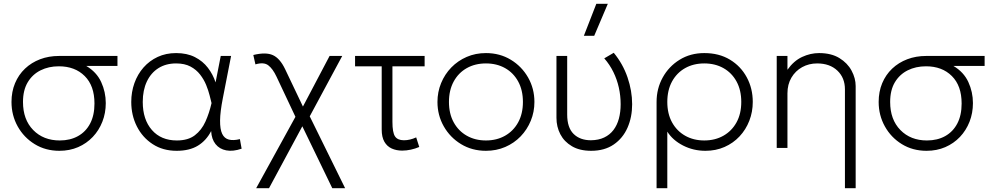

<svg xmlns="http://www.w3.org/2000/svg" viewBox="-20 -772 5190 1002"><path d="M290 15Q217.5 15 161 -19.8Q104.5 -54.5 72.2 -112.5Q40 -170.5 40 -240Q40 -293.5 58.5 -337.8Q77 -382 110.5 -413.8Q144 -445.5 189.2 -462.8Q234.5 -480 288 -480H593V-428H430Q484 -396 508 -344Q532 -292 532 -234Q532 -182 514.2 -136.8Q496.5 -91.5 464.2 -57.5Q432 -23.5 387.8 -4.2Q343.5 15 290 15ZM292 -39Q346.5 -39 387.2 -61.8Q428 -84.5 450.5 -127.5Q473 -170.5 473 -232Q473 -324.5 422 -375.2Q371 -426 287 -426Q234 -426 191.8 -405Q149.5 -384 124.8 -342.8Q100 -301.5 100 -240Q100 -148 153.2 -93.5Q206.5 -39 292 -39Z M902 15Q830 15 776.8 -19.8Q723.5 -54.5 694.2 -112.5Q665 -170.5 665 -240Q665 -292 681.5 -338.2Q698 -384.5 729 -419.8Q760 -455 803 -475Q846 -495 899 -495Q956 -495 997.2 -474Q1038.5 -453 1065 -418.2Q1091.5 -383.5 1105 -342L1132 -480H1186L1143 -260Q1129 -189 1128.5 -143.2Q1128 -97.5 1139.5 -73.5Q1151 -49.5 1174.5 -43.5Q1198 -37.5 1232 -46L1241 4Q1196 19.5 1160.8 12.8Q1125.5 6 1104.8 -20Q1084 -46 1082 -88Q1056.5 -38.5 1012.8 -11.8Q969 15 902 15ZM903 -39Q961.5 -39 996.8 -66Q1032 -93 1052 -137.2Q1072 -181.5 1084 -234Q1080 -249.5 1073.8 -274.8Q1067.5 -300 1055.8 -328.8Q1044 -357.5 1024.2 -383Q1004.5 -408.5 974 -424.8Q943.5 -441 899 -441Q846 -441 807 -416.5Q768 -392 746.5 -346.8Q725 -301.5 725 -240Q725 -148 772.8 -93.5Q820.5 -39 903 -39Z M1317 210 1537 -190 1530 -145 1423 -372Q1403.5 -413.5 1380 -431.2Q1356.5 -449 1313 -436L1302 -485Q1367.5 -501 1404.2 -484.2Q1441 -467.5 1468 -411L1569 -199H1552L1700 -480H1766L1582 -138L1588 -182L1781 210H1714L1549 -131L1567 -130L1384 210Z M2079 14Q2048.5 14 2024.2 3Q2000 -8 1986 -32.2Q1972 -56.5 1972 -96V-426H1833V-480H2196V-426H2028V-136Q2028 -80.5 2041.5 -60.2Q2055 -40 2088 -40Q2104 -40 2119.8 -43.8Q2135.5 -47.5 2152 -55L2168 -5Q2147 4 2124 9Q2101 14 2079 14Z M2516 15Q2443.5 15 2386.2 -19.8Q2329 -54.5 2296 -112.5Q2263 -170.5 2263 -240Q2263 -292 2282 -338.2Q2301 -384.5 2335.2 -419.8Q2369.5 -455 2415.5 -475Q2461.5 -495 2516 -495Q2588.5 -495 2645.8 -460.2Q2703 -425.5 2736 -367.5Q2769 -309.5 2769 -240Q2769 -188 2750 -141.8Q2731 -95.5 2697 -60.2Q2663 -25 2616.8 -5Q2570.5 15 2516 15ZM2516 -39Q2572.5 -39 2616 -63.8Q2659.5 -88.5 2684.2 -133.5Q2709 -178.5 2709 -240Q2709 -301.5 2684.2 -346.8Q2659.5 -392 2616 -416.5Q2572.5 -441 2516 -441Q2459.5 -441 2416 -416.5Q2372.5 -392 2347.8 -346.8Q2323 -301.5 2323 -240Q2323 -178.5 2347.8 -133.5Q2372.5 -88.5 2416 -63.8Q2459.5 -39 2516 -39Z M3065 15Q3005 15 2964.8 -8.8Q2924.5 -32.5 2904.2 -71.5Q2884 -110.5 2884 -157V-480H2940V-174Q2940 -106 2973.5 -73Q3007 -40 3064 -40Q3104 -40.5 3133.2 -54.5Q3162.5 -68.5 3181.5 -93.5Q3200.5 -118.5 3209.8 -152.8Q3219 -187 3219 -228Q3219 -272.5 3209.5 -315Q3200 -357.5 3181 -396.2Q3162 -435 3133.5 -467.5L3183 -496.5Q3230.5 -439 3254.8 -368.5Q3279 -298 3279 -228Q3279 -160.5 3254.8 -105.5Q3230.5 -50.5 3182.8 -17.8Q3135 15 3065 15ZM3027 -585 3092 -752H3152L3081 -585Z M3406.5 210V-240Q3406.5 -309.5 3438.5 -367.5Q3470.5 -425.5 3526.8 -460.2Q3583 -495 3655.5 -495Q3732.5 -495 3789.2 -460.8Q3846 -426.5 3877.2 -368.5Q3908.5 -310.5 3908.5 -240Q3908.5 -188 3890.5 -141.8Q3872.5 -95.5 3839.5 -60.2Q3806.5 -25 3761.2 -5Q3716 15 3661.5 15Q3598.5 15 3544.8 -12.5Q3491 -40 3462.5 -85V210ZM3655.5 -39Q3712 -39 3755.5 -63.8Q3799 -88.5 3823.8 -133.5Q3848.5 -178.5 3848.5 -240Q3848.5 -301.5 3823.8 -346.8Q3799 -392 3755.5 -416.5Q3712 -441 3655.5 -441Q3599 -441 3555.5 -416.5Q3512 -392 3487.2 -346.8Q3462.5 -301.5 3462.5 -240Q3462.5 -178.5 3487.2 -133.5Q3512 -88.5 3555.5 -63.8Q3599 -39 3655.5 -39Z M4389.5 210V-306Q4389.5 -366 4350 -403.5Q4310.5 -441 4244.5 -441Q4201.5 -441 4166.2 -421.5Q4131 -402 4110.2 -366.8Q4089.5 -331.5 4089.5 -285V0H4033.5V-480H4089.5V-408Q4122.5 -454.5 4166 -474.8Q4209.5 -495 4254.5 -495Q4318 -495 4360.5 -469Q4403 -443 4424.2 -403.2Q4445.5 -363.5 4445.5 -323V210Z M4815.5 15Q4743 15 4686.5 -19.8Q4630 -54.5 4597.8 -112.5Q4565.5 -170.5 4565.5 -240Q4565.5 -293.5 4584 -337.8Q4602.5 -382 4636 -413.8Q4669.5 -445.5 4714.8 -462.8Q4760 -480 4813.5 -480H5118.5V-428H4955.5Q5009.5 -396 5033.5 -344Q5057.5 -292 5057.5 -234Q5057.5 -182 5039.8 -136.8Q5022 -91.5 4989.8 -57.5Q4957.5 -23.5 4913.2 -4.2Q4869 15 4815.5 15ZM4817.5 -39Q4872 -39 4912.8 -61.8Q4953.5 -84.5 4976 -127.5Q4998.5 -170.5 4998.5 -232Q4998.5 -324.5 4947.5 -375.2Q4896.5 -426 4812.5 -426Q4759.5 -426 4717.2 -405Q4675 -384 4650.2 -342.8Q4625.5 -301.5 4625.5 -240Q4625.5 -148 4678.8 -93.5Q4732 -39 4817.5 -39Z"/></svg>

Font: Geologica Thin Roman Thin
Style: Regular
Weight: 250
Version: Version 1.010;gftools[0.9.28]